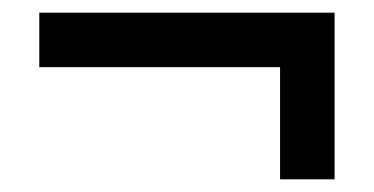

<svg xmlns="http://www.w3.org/2000/svg" viewBox="-20 -363 590 303"><path d="M508 -343V-80H422V-257H42V-343Z"/></svg>

Font: Ysabeau SC
Style: Bold
Weight: 700
Designer: Christian Thalmann (Catharsis Fonts)
Version: Version 0.003